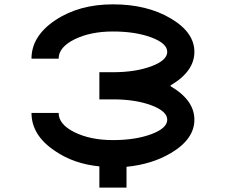

<svg xmlns="http://www.w3.org/2000/svg" viewBox="-20 -770 1040 884"><path d="M562.5 93.8H437.5V-3.9Q320.3 -15.6 234.4 -74.2Q125 -146.5 125 -250H250Q250 -197.3 323.2 -161.1Q396.5 -125 500 -125Q603.5 -125 676.8 -152.3Q750 -179.7 750 -218.8Q750 -257.8 676.8 -285.2Q603.5 -312.5 500 -312.5H437.5V-437.5H500Q603.5 -437.5 676.8 -464.8Q750 -492.2 750 -531.2Q750 -570.3 676.8 -597.7Q603.5 -625 500 -625Q396.5 -625 323.2 -588.9Q250 -552.7 250 -500H125Q125 -603.5 234.4 -676.8Q343.8 -750 500 -750Q656.2 -750 765.6 -685.5Q875 -621.1 875 -531.2Q875 -441.4 765.6 -377V-373Q875 -308.6 875 -218.8Q875 -128.9 765.6 -64.5Q679.7 -13.7 562.5 -2Z"/></svg>

Font: Xanmono
Style: Regular
Weight: 400
Designer: GGBotNet
Foundry: GGBotNet
Version: 1.00